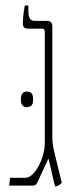

<svg xmlns="http://www.w3.org/2000/svg" viewBox="-20 -667 263 690"><path d="M178 3H181C186 3 198 -5 202 -10L175 -121C170 -140 168 -158 168 -176V-571C168 -584 163 -592 149 -592H104C89 -592 82 -603 82 -627V-647H69C67 -635 62 -606 62 -582C62 -570 68 -564 81 -564H130C139 -564 141 -560 141 -550V-153C141 -96 103 -28 72 -28H16L13 0H98C107 0 112 -5 116 -15L154 -97C161 -73 171 -20 178 3ZM55 -310C55 -295 59 -282 76 -282C96 -282 99 -295 99 -310C99 -325 96 -338 76 -338C60 -338 55 -325 55 -310Z"/></svg>

Font: Noto Serif Hebrew Condensed Thin
Style: Regular
Weight: 100
Width: 3
Designer: Monotype Design Team
Foundry: Monotype Imaging Inc.
Version: Version 2.004